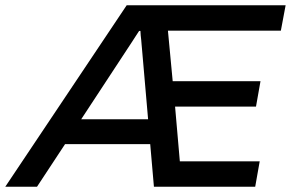

<svg xmlns="http://www.w3.org/2000/svg" viewBox="-66 -706 1100 726"><path d="M-46 0 413 -686H1014L996 -590H569L587 -399H919L902 -303H596L614 -96H916L899 0H516L502 -161H180L74 0ZM241 -255H494L471 -520Q470 -528 469.5 -536.5Q469 -545 468 -554.5Q467 -564 466 -572.5Q465 -581 465 -589H460Q453 -578 445 -566Q437 -554 429.5 -542Q422 -530 415 -520Z"/></svg>

Font: Archivo SemiBold Medium
Style: Italic
Weight: 500
Italic angle: -10°
Version: Version 2.001